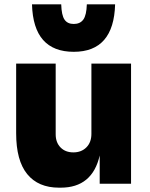

<svg xmlns="http://www.w3.org/2000/svg" viewBox="-20 -844 690 882"><path d="M318.8 -606Q132.8 -606 127 -824.2H261.2Q262.7 -773.9 276.4 -753.9Q290 -733.9 318.8 -733.9Q348.1 -733.9 362.8 -754.2Q377.4 -774.4 378.9 -824.2H508.8Q502.9 -606 318.8 -606ZM258.8 18.1H251Q155.8 18.1 105 -44.2Q54.2 -106.4 54.2 -231.9V-551.8H235.8V-227.1Q235.8 -189.5 258.1 -166.7Q280.3 -144 316.9 -144Q354 -144 377 -167.2Q399.9 -190.4 399.9 -229V-551.8H582V0H438V-129.9Q404.3 18.1 258.8 18.1Z"/></svg>

Font: Sora ExtraBold
Style: Regular
Weight: 800
Designer: Jonathan Barnbrook, Julián Moncada
Foundry: Barnbrook Fonts
Version: Version 2.000